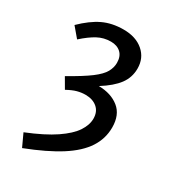

<svg xmlns="http://www.w3.org/2000/svg" viewBox="-176 -590 791 892"><g transform="rotate(30 219.5 -144.5)"><path d="M87 212 56 145Q150 107 204.5 70Q259 33 282.5 -2.5Q306 -38 306 -72Q306 -109 282 -129.5Q258 -150 219 -150Q197 -150 175 -144Q153 -138 124 -122L92 -177Q167 -219 205.5 -248Q244 -277 257.5 -301.5Q271 -326 271 -351Q271 -386 251 -404.5Q231 -423 198 -423Q160 -423 127.5 -405.5Q95 -388 56 -353L12 -405Q63 -455 111 -478Q159 -501 221 -501Q287 -501 327 -466.5Q367 -432 367 -376Q367 -328 339 -290.5Q311 -253 252 -216Q318 -215 360 -181.5Q402 -148 402 -80Q402 -20 369 30.5Q336 81 267 125Q198 169 87 212Z"/></g></svg>

Font: Source Sans 3 ExtraLight Medium
Style: Regular
Weight: 500
Version: Version 3.052;hotconv 1.1.0;makeotfexe 2.6.0